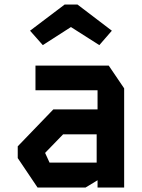

<svg xmlns="http://www.w3.org/2000/svg" viewBox="-20 -846 640 866"><path d="M140 -550V-439H420V-352.5H220.5L60 -186V-133L149.5 0H365.5L420 -33V0H540V-447.5L470.5 -550ZM184 -155V-157L264.5 -240H416V-112.5H203.5ZM329.5 -825.5 484.5 -707.5 428 -642.5 300 -724 173 -642.5 115.5 -707.5 271.5 -825.5Z"/></svg>

Font: Kode Mono
Style: Regular
Weight: 400
Monospace: yes
Designer: Isa Ozler
Foundry: Kadena LLC
Version: Version 1.000;gftools[0.9.28]